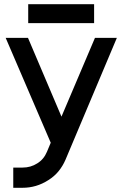

<svg xmlns="http://www.w3.org/2000/svg" viewBox="-20 -680 582 912"><path d="M7 -500 221 -2 203 41Q188 77 157 96Q126 116 87 116H43V212H87Q153 212 209 176Q238 158 258 133.5Q278 109 291 79L535 -500H431L272 -126L113 -500ZM114 -570H427V-660H114Z"/></svg>

Font: Unageo
Style: Medium
Weight: 500
Designer: Richard Sepsi
Foundry: Richard Sepsi
Version: Version 2.000